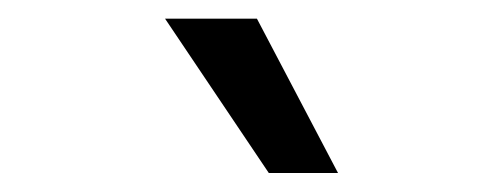

<svg xmlns="http://www.w3.org/2000/svg" viewBox="-20 -804 537 205"><path d="M267 -619.3 156.2 -784.1H254.3L340.9 -619.3Z"/></svg>

Font: Inter Alia
Style: Regular
Weight: 400
Designer: Rasmus Andersson (Latin, Greek, Cyrillic etc.) and Evan from Shavian.info (Shavian, old style figures)
Foundry: Shavian.info
Version: Version 0.001;git-37ab20767